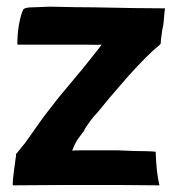

<svg xmlns="http://www.w3.org/2000/svg" viewBox="-20 -554 533 576"><path d="M473 -529Q475 -529 475 -528Q474 -524 472 -500Q471 -481 467 -466L463 -436Q463 -434 462.5 -429Q462 -424 462 -423L461 -422Q460 -420 458 -418.5Q456 -417 454 -415Q423 -390 366 -327L309 -261L272 -216Q260 -204 250 -190Q233 -167 232 -161Q229 -158 221.5 -147.5Q214 -137 213 -136Q203 -120 197 -103L196 -102Q201 -103 220 -103H334Q335 -103 382 -101Q393 -101 415.5 -100.5Q438 -100 446 -99Q447 -99 447 -98Q449 -36 458 0Q460 2 457 2Q441 2 396 1.5Q351 1 335 1H165Q141 1 92.5 1.5Q44 2 20 2Q18 2 18 0Q18 -13 22 -42L27 -80L28 -85Q28 -90 28 -92Q29 -92 35 -100L56 -126Q66 -140 92 -177Q118 -214 158 -264L229 -349Q285 -419 285 -420Q272 -419 238 -420H33Q32 -420 32 -422Q32 -448 36 -475Q42 -510 50 -526Q56 -532 77 -532L130 -534Q139 -534 156 -533.5Q173 -533 205 -532.5Q237 -532 262 -532Q398 -529 473 -529Z"/></svg>

Font: Tovari Sans
Style: Bold
Weight: 700
Designer: Verneri Kontto, Denis Ignatov
Foundry: Verneri Kontto
Version: Version 1.10 May 7, 2019